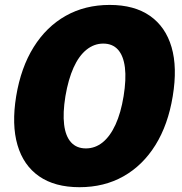

<svg xmlns="http://www.w3.org/2000/svg" viewBox="-20 -758 745 788"><path d="M306.2 10.3Q205.1 10.3 140.6 -34.4Q76.2 -79.1 51.8 -162.6Q27.3 -246.1 46.4 -363.3Q65.9 -481 118.2 -564.7Q170.4 -648.4 249.8 -693.1Q329.1 -737.8 430.2 -737.8Q531.2 -737.8 595.5 -692.9Q659.7 -647.9 684.1 -564.5Q708.5 -481 689 -363.3Q669.9 -246.1 617.9 -162.6Q565.9 -79.1 486.8 -34.4Q407.7 10.3 306.2 10.3ZM332.5 -148.9Q370.6 -148.9 401.4 -173.8Q432.1 -198.7 454.1 -246.6Q476.1 -294.4 487.3 -363.3Q498.5 -432.6 492.7 -480.7Q486.8 -528.8 464.4 -554Q441.9 -579.1 403.8 -579.1Q366.2 -579.1 335 -554Q303.7 -528.8 282 -480.7Q260.3 -432.6 248.5 -363.3Q237.3 -294.4 243.2 -246.6Q249 -198.7 271.7 -173.8Q294.4 -148.9 332.5 -148.9Z"/></svg>

Font: Inter 18pt Black
Style: Italic
Weight: 900
Italic angle: -9.3988°
Designer: Rasmus Andersson
Foundry: rsms
Version: Version 4.001;git-66647c0bb